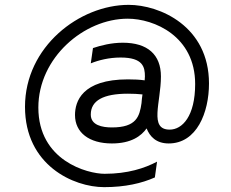

<svg xmlns="http://www.w3.org/2000/svg" viewBox="-20 -621 953 791"><path d="M510 -601C308 -601 83 -429 83 -181C83 60 283 150 409 150C496 150 564 134 618 110L627 45C576 72 506 95 411 95C340 95 138 41 138 -178C138 -383 326 -544 506 -544C615 -544 784 -472 784 -275C784 -142 731 -87 679 -87C593 -87 643 -199 643 -306C643 -396 588 -445 486 -445C439 -445 396 -434 363 -423L354 -360C386 -373 429 -384 477 -384C569 -384 577 -345 577 -306C577 -300 576 -295 576 -290C555 -293 532 -294 507 -294C317 -294 289 -202 289 -147C289 -75 347 -30 441 -30C521 -30 562 -61 584 -92C597 -59 623 -30 675 -30C791 -30 841 -158 841 -277C841 -513 638 -601 510 -601ZM563 -196C555 -141 542 -96 441 -96C401 -96 354 -105 354 -149C354 -207 406 -235 507 -235C529 -235 549 -234 567 -232C565 -220 564 -208 563 -196Z"/></svg>

Font: Maven Pro
Style: Medium
Weight: 500
Designer: Joe Prince
Foundry: Joe Prince
Version: Version 1.003